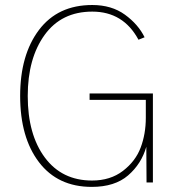

<svg xmlns="http://www.w3.org/2000/svg" viewBox="-20 -729 715 767"><path d="M60.5 -345.7Q60.5 -509.8 135.7 -609.4Q210.9 -709 348.6 -709Q425.8 -709 479 -670.4Q532.2 -631.8 557.6 -580.1L533.2 -570.3Q472.7 -682.6 348.6 -682.6Q225.6 -682.6 158.2 -589.4Q90.8 -496.1 90.8 -345.7Q90.8 -191.4 159.2 -99.6Q227.5 -7.8 347.7 -7.8Q420.9 -7.8 471.2 -46.4Q521.5 -85 542 -139.6Q562.5 -194.3 562.5 -258.8V-330.1H337.9V-355.5H590.8V0H565.4L564.5 -142.6Q544.9 -74.2 491.7 -28.3Q438.5 17.6 346.7 17.6Q210.9 17.6 135.7 -81.1Q60.5 -179.7 60.5 -345.7Z"/></svg>

Font: Gothic A1 Thin
Style: Regular
Weight: 250
Designer: HanYang I&C Co.,Ltd.
Foundry: HanYang I&C Co.,Ltd.
Version: Version 2.50